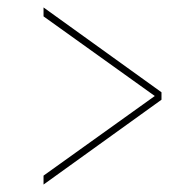

<svg xmlns="http://www.w3.org/2000/svg" viewBox="-20 -615 465 516"><path d="M97 -119 414 -347V-367L97 -595V-571L396 -357L97 -143Z"/></svg>

Font: Noto Serif Display ExtraCondensed Medium
Style: Italic
Weight: 500
Width: 2
Italic angle: -12°
Designer: Monotype Design Team
Foundry: Monotype Imaging Inc.
Version: Version 2.009